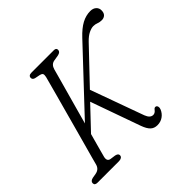

<svg xmlns="http://www.w3.org/2000/svg" viewBox="-177 -890 1079 1079"><g transform="rotate(-45 362.5 -350.5)"><path d="M152.5 -76Q146 -46.5 170 -42.5L202 -38Q222.5 -33.5 222.5 -20.5Q222.5 -10 214.2 -5Q206 0 195 0H24Q2.5 0 2.5 -17Q2.5 -33 25 -38L51 -42.5Q82.5 -48 90.5 -78Q93 -88.5 102 -121.2Q111 -154 124 -201Q137 -248 151.8 -302.2Q166.5 -356.5 181.2 -410Q196 -463.5 208.5 -509.5Q221 -555.5 229.2 -586.2Q237.5 -617 239.5 -624.5Q243 -640.5 239.5 -647.2Q236 -654 223.5 -657L191 -663.5Q175 -668 175 -681.5Q175 -700 200 -700H377Q395.5 -700 395.5 -684.5Q395.5 -668 372.5 -663L336.5 -657Q311 -652 302.5 -621.5Q300.5 -614 291.5 -581.2Q282.5 -548.5 269 -500.2Q255.5 -452 240 -396Q224.5 -340 209.5 -285.5L539 -636Q576.5 -676 609.5 -693.5Q642.5 -711 677 -711Q699.5 -711 712.5 -698.8Q725.5 -686.5 725 -669Q725 -648.5 714.2 -638.5Q703.5 -628.5 687 -628.5Q670 -628.5 657.5 -633.8Q645 -639 629 -639Q614 -639 593 -629Q572 -619 548.5 -594.5L363 -399.5L478 -81.5Q491 -47.5 515 -47.5Q529 -47.5 540 -62Q549.5 -75.5 560.5 -70Q566 -67.5 568 -59.2Q570 -51 565.5 -40Q556 -17.5 536.5 -3.8Q517 10 491 10Q466 10 450.2 -5Q434.5 -20 422.5 -53L316.5 -351L191.5 -219Q176.5 -165 165.8 -125.5Q155 -86 152.5 -76Z"/></g></svg>

Font: Fraunces 144pt S100 Light
Style: Italic
Weight: 300
Italic angle: -16°
Version: Version 1.000; ttfautohint (v1.8.3)